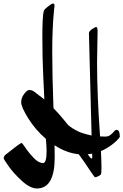

<svg xmlns="http://www.w3.org/2000/svg" viewBox="-20 -906 699 1088"><path d="M503 -12 502 -35Q486 -33 477 -32Q481 -28 486 -20Q494 -8 498.5 -8Q503 -8 503 -12ZM533 -729 530 -551Q530 -369 547 -133Q557 -132 575.5 -132Q594 -132 606 -141.5Q618 -151 625.5 -160.5Q633 -170 641 -170Q659 -170 659 -130Q643 -107 611.5 -84Q580 -61 552 -50Q555 7 555 43Q555 79 551.5 83Q548 87 537 92.5Q526 98 521.5 98Q517 98 515.5 96.5Q514 95 496 69Q451 1 426 -32Q356 -39 289 -83Q290 -57 290 -14Q290 162 189 162Q151 162 104 119Q57 76 29 36Q1 -4 1 -8Q1 -20 11 -29Q95 -96 102 -96Q106 -96 125 -67.5Q144 -39 171.5 -10.5Q199 18 224 18Q244 18 244 -50Q244 -79 240 -119Q180 -171 140 -235.5Q100 -300 100 -326Q100 -352 117 -374Q134 -396 145 -396Q156 -396 163.5 -392.5Q171 -389 177.5 -384Q184 -379 200 -366.5Q216 -354 231 -343V-348Q230 -375 225 -476Q220 -577 220 -696Q220 -815 228 -843Q228 -850 250.5 -868Q273 -886 281 -886Q289 -886 289 -874Q289 -873 286 -848Q276 -743 276 -612.5Q276 -482 283 -293Q318 -257 341.5 -227.5Q365 -198 366.5 -197Q368 -196 371 -193.5Q374 -191 378.5 -187.5Q383 -184 389.5 -180Q396 -176 404 -171.5Q412 -167 422 -162Q432 -157 444 -153Q470 -144 499 -138L484 -718Q484 -732 513 -748Q521 -753 525 -753Q533 -753 533 -729Z"/></svg>

Font: Dr Sugiyama
Style: Regular
Weight: 400
Designer: Alejandro Paul
Foundry: Alejandro Paul
Version: Version 1.000